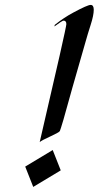

<svg xmlns="http://www.w3.org/2000/svg" viewBox="-20 -735 396 770"><path d="M356 -695.8Q356 -673.8 343.5 -635Q331.1 -596.2 324.2 -571.3L270 -382.3Q269 -378.4 265.1 -364.7Q261.2 -351.1 256.1 -332.5Q251 -314 245.1 -293.2Q239.3 -272.5 234.4 -254.9Q222.2 -213.9 220.2 -210Q218.3 -206.1 207.3 -200.4Q196.3 -194.8 183.1 -188.5Q145.5 -171.4 139.2 -165Q246.1 -624 246.1 -638.2Q246.1 -652.3 234.9 -652.3Q229.5 -652.3 198.2 -628.9L199.7 -635.3Q236.3 -664.6 274.9 -685.1Q331.1 -715.3 343.5 -715.3Q356 -715.3 356 -695.8ZM223.6 -51.8 113.3 14.6 81.1 -66.9 191.4 -133.3Z"/></svg>

Font: Fondamento
Style: Italic
Weight: 400
Italic angle: -12°
Version: Version 1.000